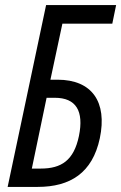

<svg xmlns="http://www.w3.org/2000/svg" viewBox="-20 -734 476 754"><path d="M10 0H128C256 0 343 -55 372 -191C402 -334 341 -421 206 -421H178L225 -641H421L436 -714H161ZM105 -72 163 -350H195C279 -350 310 -298 290 -200C270 -104 221 -72 140 -72Z"/></svg>

Font: Noto Sans ExtraCondensed
Style: Italic
Weight: 400
Width: 2
Italic angle: -12°
Designer: Monotype Design Team
Foundry: Monotype Imaging Inc.
Version: Version 2.013